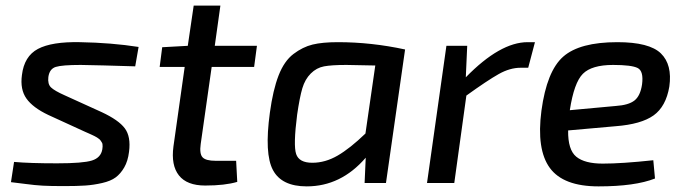

<svg xmlns="http://www.w3.org/2000/svg" viewBox="-20 -651 2440 683"><path d="M283 -182 152 -242Q97 -268 74 -300.5Q51 -333 58 -384Q66 -451 115 -477Q164 -503 264 -501Q377 -499 473 -484L461 -415Q334 -419 267 -420Q201 -420 178.5 -413Q156 -406 152 -377Q149 -352 161.5 -340Q174 -328 210 -312L342 -252Q402 -224 424 -194.5Q446 -165 439 -111Q435 -78 422 -55.5Q409 -33 391.5 -20Q374 -7 343.5 0Q313 7 283.5 9Q254 11 208 11Q160 11 132.5 9.5Q105 8 71.5 3.5Q38 -1 19 -3L30 -75Q86 -70 183 -70Q275 -70 307 -80Q339 -90 344 -120Q345 -125 345 -130Q345 -135 344.5 -138.5Q344 -142 341.5 -145.5Q339 -149 337.5 -151.5Q336 -154 332 -157Q328 -160 325 -162Q322 -164 316 -167Q310 -170 306.5 -171.5Q303 -173 295.5 -176.5Q288 -180 283 -182Z M733 -413 694 -139Q689 -104 700.5 -91.5Q712 -79 747 -79H820L824 -4Q780 9 710 9Q645 9 616.5 -27Q588 -63 597 -130L637 -413H548L557 -483L648 -488L669 -631H764L744 -488H894L884 -413Z M1353 0H1277L1281 -90Q1193 12 1071 12Q982 12 951 -46Q920 -104 940 -250Q951 -331 971 -382.5Q991 -434 1024 -459Q1057 -484 1092 -492.5Q1127 -501 1182 -501Q1301 -501 1421 -475ZM1280 -176 1315 -418Q1223 -420 1212 -420Q1160 -420 1133 -415Q1106 -410 1085.5 -389.5Q1065 -369 1055.5 -337Q1046 -305 1037 -243Q1023 -134 1033.5 -103Q1044 -72 1091 -72Q1137 -72 1181 -97.5Q1225 -123 1280 -176Z M1883 -501 1859 -410H1832Q1794 -410 1754 -387.5Q1714 -365 1639 -311L1596 0H1499L1568 -488H1642L1637 -376Q1759 -501 1857 -501Z M2304 -81 2310 -16Q2239 12 2109 12Q1984 12 1936 -53.5Q1888 -119 1906 -257Q1925 -398 1983.5 -449.5Q2042 -501 2176 -501Q2290 -501 2331 -461Q2372 -421 2361 -343Q2349 -272 2305 -240.5Q2261 -209 2170 -202L2001 -187Q2000 -118 2030 -93.5Q2060 -69 2124 -69Q2192 -69 2304 -81ZM2007 -259 2170 -274Q2216 -277 2237 -293.5Q2258 -310 2264 -351Q2270 -398 2248.5 -409Q2227 -420 2161 -420Q2085 -420 2053.5 -388.5Q2022 -357 2007 -259Z"/></svg>

Font: Exo 2.0 Medium
Style: Italic
Weight: 500
Italic angle: -8°
Designer: Natanael Gama
Version: Version 1.001;PS 001.001;hotconv 1.0.70;makeotf.lib2.5.58329